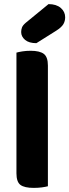

<svg xmlns="http://www.w3.org/2000/svg" viewBox="-20 -907 337 934"><path d="M216 -887Q254 -887 275.5 -868.5Q297 -850 297 -823Q297 -804 288 -789Q279 -774 254 -758L157 -697Q121 -697 102 -713Q83 -729 83 -751Q83 -763 87 -773.5Q91 -784 105 -796ZM144 7Q99 7 79.5 -7.5Q60 -22 60 -64V-651Q70 -654 88.5 -657Q107 -660 129 -660Q173 -660 193 -645Q213 -630 213 -588V-1Q202 2 184 4.5Q166 7 144 7Z"/></svg>

Font: Baloo Bhai 2
Style: Bold
Weight: 700
Designer: Supriya Tembe, Noopur Datye and Ek Type
Foundry: Ek Type
Version: Version 1.640;PS 1.000;hotconv 16.6.51;makeotf.lib2.5.65220;